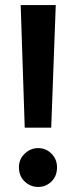

<svg xmlns="http://www.w3.org/2000/svg" viewBox="-20 -730 302 761"><path d="M62 -710H201L183 -224H78ZM55 -67Q55 -99 78 -121Q101 -143 131 -143Q162 -143 184 -121Q206 -99 206 -67Q206 -32 184 -10.5Q162 11 131 11Q101 11 78 -10.5Q55 -32 55 -67Z"/></svg>

Font: Mukta
Style: Bold
Weight: 700
Designer: Girish Dalvi and Yashodeep Gholap
Foundry: Ek Type
Version: Version 2.538;PS 1.002;hotconv 16.6.51;makeotf.lib2.5.65220;